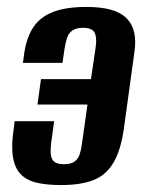

<svg xmlns="http://www.w3.org/2000/svg" viewBox="-20 -523 422 553"><path d="M156 10Q114 10 85 3Q56 -4 39 -22Q22 -40 17 -72.5Q12 -105 20 -155L22 -174H136L127 -109Q125 -91 126.5 -77.5Q128 -64 136.5 -57Q145 -50 164 -50Q184 -50 194.5 -57.5Q205 -65 209.5 -78.5Q214 -92 216 -109L232 -222H88L98 -295H242L255 -383Q257 -396 257 -406.5Q257 -417 254 -425.5Q251 -434 242.5 -438.5Q234 -443 220 -443Q200 -443 189 -435.5Q178 -428 173.5 -415Q169 -402 166 -383L160 -342H46L50 -371Q57 -417 77 -446Q97 -475 134 -489Q171 -503 228 -503Q271 -503 299.5 -495Q328 -487 344.5 -470.5Q361 -454 366.5 -429.5Q372 -405 367 -372L337 -154Q328 -90 306.5 -54Q285 -18 248.5 -4Q212 10 156 10Z"/></svg>

Font: Alumni Sans
Style: Bold Italic
Weight: 700
Italic angle: -8°
Designer: Robert E. Leuschke
Foundry: Robert E. Leuschke
Version: Version 1.016